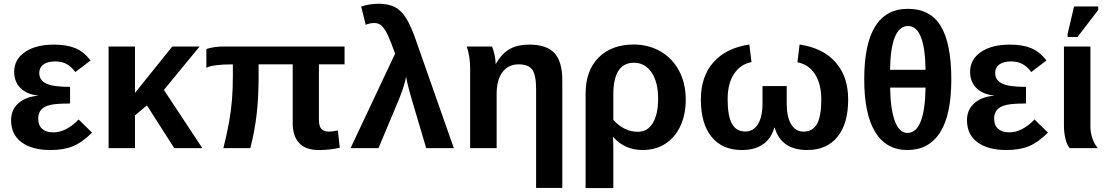

<svg xmlns="http://www.w3.org/2000/svg" viewBox="-20 -770 5761 998"><path d="M256.8 -82Q324.2 -82 388.7 -148.9L458.5 -80.6Q406.7 -29.3 358.9 -9.8Q311 9.8 242.7 9.8Q145.5 9.8 91.6 -30.8Q37.6 -71.3 37.6 -145Q37.6 -200.2 75.9 -233.6Q114.3 -267.1 178.2 -272.5V-273.4Q120.1 -279.3 86.9 -312Q53.7 -344.7 53.7 -396.5Q53.7 -461.4 110.1 -499.8Q166.5 -538.1 260.3 -538.1Q327.1 -538.1 371.6 -519.5Q416 -501 450.7 -455.6L371.6 -395.5Q351.1 -423.3 326.4 -437Q301.8 -450.7 268.1 -450.7Q227.1 -450.7 205.6 -434.8Q184.1 -418.9 184.1 -391.1Q184.1 -354 218.8 -336.4Q252.9 -318.4 344.2 -318.4V-231.9Q272 -231.9 241.7 -224.6Q210.9 -217.3 194.8 -200.4Q178.7 -183.6 178.7 -153.3Q178.7 -118.2 199.5 -100.1Q220.2 -82 256.8 -82Z M681.6 -170.4V0H544.4V-528.3H681.6V-287.1L875.5 -528.3H1017.6L832 -302.7L1031.7 0H885.7L743.7 -222.2Z M1637.2 9.8Q1568.4 9.8 1534.9 -26.6Q1501.5 -63 1501.5 -129.4V-435.5H1324.2V-375Q1324.2 -264.6 1314 -175.8Q1303.7 -86.9 1281.2 0H1141.1Q1160.2 -76.2 1170.9 -137Q1181.6 -197.8 1186 -253.9Q1190.4 -310.1 1190.4 -371.1V-435.5Q1085.4 -435.5 1052.7 -417.5V-514.2Q1066.9 -521 1092.8 -524.7Q1118.7 -528.3 1141.6 -528.3H1771V-435.5H1637.7V-147.9Q1637.7 -112.8 1651.4 -99.4Q1665 -85.9 1688.5 -85.9Q1707 -85.9 1736.3 -91.8L1746.1 -2Q1694.3 9.8 1637.2 9.8Z M2033.7 -491.2Q2011.7 -553.7 1995.6 -587.9Q1979 -622.6 1963.6 -636.5Q1948.2 -650.4 1926.3 -650.4Q1902.3 -650.4 1880.9 -641.1L1857.4 -735.8Q1899.4 -750.5 1948.7 -750.5Q1997.1 -750.5 2030.5 -734.1Q2064 -717.8 2089.6 -677.7Q2115.2 -637.7 2139.6 -567.4L2338.9 0H2195.3L2116.7 -265.1Q2112.3 -280.8 2106.4 -302.5Q2100.6 -324.2 2096.2 -343.8Q2091.8 -363.3 2090.8 -370.6Q2084.5 -338.4 2073 -305.2Q2061.5 -272 2051.8 -249L1947.3 0H1802.2Z M2902.8 -352.1V207H2766.6V-307.1Q2766.6 -379.9 2746.8 -407.7Q2727.1 -435.5 2675.8 -435.5Q2621.6 -435.5 2591.6 -394.8Q2561.5 -354 2561.5 -283.7V0H2423.8V-415.5Q2423.8 -475.6 2406.2 -528.3H2537.6Q2545.9 -509.3 2551 -483.6Q2556.2 -458 2556.2 -438H2557.6Q2588.9 -492.7 2629.9 -515.4Q2670.9 -538.1 2731 -538.1Q2821.8 -538.1 2862.3 -493.9Q2902.8 -449.7 2902.8 -352.1Z M3544.4 -252Q3544.4 -173.8 3516.6 -114.7Q3488.8 -55.7 3438.5 -22.9Q3388.2 9.8 3319.8 9.8Q3228 9.8 3168 -57.1H3166Q3167 -42.5 3167.5 -28.3Q3168 -14.2 3168 0V207.5H3023.9V-283.7Q3023.9 -402.8 3091.3 -470.7Q3158.7 -538.6 3274.4 -538.6Q3351.1 -538.6 3413.1 -502.9Q3475.1 -467.3 3509.8 -402.1Q3544.4 -336.9 3544.4 -252ZM3400.9 -256.8Q3400.9 -343.3 3366.7 -393.6Q3332.5 -443.8 3275.4 -443.8Q3168 -443.8 3168 -279.3V-146.5Q3224.6 -85 3295.4 -85Q3345.7 -85 3373.3 -130.4Q3400.9 -175.8 3400.9 -256.8Z M4069.3 -231.4Q4069.3 -162.1 4092.3 -124Q4115.2 -85.9 4156.7 -85.9Q4204.1 -85.9 4226.6 -125.7Q4249 -165.5 4249 -253.4Q4249 -332.5 4216.6 -383.8Q4184.1 -435.1 4125 -446.3L4136.2 -538.6Q4257.8 -520.5 4323.2 -446.3Q4388.7 -372.1 4388.7 -252.4Q4388.7 -127 4333 -58.6Q4277.3 9.8 4176.3 9.8Q4041 9.8 4006.8 -106.4H4004.9Q3970.7 9.8 3835.4 9.8Q3734.4 9.8 3678.7 -58.6Q3623 -127 3623 -252.4Q3623 -372.6 3688.5 -446.5Q3753.9 -520.5 3875 -538.6L3886.2 -447.3Q3828.6 -436 3795.4 -386Q3762.2 -335.9 3762.2 -254.4Q3762.2 -166 3784.9 -126.2Q3807.6 -86.4 3854 -86.4Q3896 -86.4 3919.7 -124.5Q3943.4 -162.6 3943.4 -231.4V-322.8H4069.3Z M4924.8 -357.9Q4924.8 -171.9 4866.2 -81.1Q4807.6 9.8 4696.3 9.8Q4586.9 9.8 4529.5 -83.3Q4472.2 -176.3 4472.2 -357.9Q4472.2 -724.1 4699.2 -724.1Q4815.9 -724.1 4870.4 -634Q4924.8 -543.9 4924.8 -357.9ZM4700.2 -634.8Q4609.9 -634.8 4606.4 -407.2H4791Q4787.6 -634.8 4700.2 -634.8ZM4696.8 -79.1Q4787.1 -79.1 4791 -314.5H4606.9Q4608.4 -201.2 4631.6 -140.1Q4654.8 -79.1 4696.8 -79.1Z M5225.6 -82Q5293 -82 5357.4 -148.9L5427.2 -80.6Q5375.5 -29.3 5327.6 -9.8Q5279.8 9.8 5211.4 9.8Q5114.3 9.8 5060.3 -30.8Q5006.3 -71.3 5006.3 -145Q5006.3 -200.2 5044.7 -233.6Q5083 -267.1 5147 -272.5V-273.4Q5088.9 -279.3 5055.7 -312Q5022.5 -344.7 5022.5 -396.5Q5022.5 -461.4 5078.9 -499.8Q5135.3 -538.1 5229 -538.1Q5295.9 -538.1 5340.3 -519.5Q5384.8 -501 5419.4 -455.6L5340.3 -395.5Q5319.8 -423.3 5295.2 -437Q5270.5 -450.7 5236.8 -450.7Q5195.8 -450.7 5174.3 -434.8Q5152.8 -418.9 5152.8 -391.1Q5152.8 -354 5187.5 -336.4Q5221.7 -318.4 5313 -318.4V-231.9Q5240.7 -231.9 5210.4 -224.6Q5179.7 -217.3 5163.6 -200.4Q5147.5 -183.6 5147.5 -153.3Q5147.5 -118.2 5168.2 -100.1Q5189 -82 5225.6 -82Z M5540.5 0Q5525.9 -15.6 5518.1 -48.6Q5510.3 -81.5 5510.3 -115.2V-528.3H5647.9V-110.8Q5647.9 -81.5 5658.4 -50.5Q5668.9 -19.5 5687 0ZM5688.5 -718.3 5580.6 -577.6H5529.3V-593.8L5563 -736.3H5688.5Z"/></svg>

Font: Arimo
Style: Bold
Weight: 700
Designer: Steve Matteson
Foundry: Monotype Imaging Inc.
Version: Version 1.33